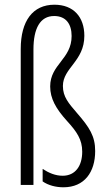

<svg xmlns="http://www.w3.org/2000/svg" viewBox="-20 -785 456 815"><path d="M338 -633C338 -713 292 -765 211 -765C119 -765 68 -696 68 -577V0H122V-575C122 -664 150 -717 210 -717C260 -717 284 -683 284 -632C284 -534 193 -512 193 -418C193 -367 217 -324 264 -272C306 -226 329 -193 329 -141C329 -81 300 -39 246 -39C215 -39 187 -51 161 -68V-15C185 2 218 10 249 10C339 10 384 -55 384 -144C384 -207 360 -244 307 -305C271 -347 247 -374 247 -420C247 -497 338 -525 338 -633Z"/></svg>

Font: Noto Sans Gurmukhi UI ExtraCondensed Light
Style: Regular
Weight: 300
Width: 2
Designer: Jelle Bosma - Monotype Design Team
Foundry: Monotype Imaging Inc.
Version: Version 2.004